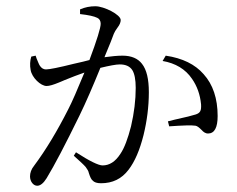

<svg xmlns="http://www.w3.org/2000/svg" viewBox="-20 -564 757 614"><path d="M99 30C109 30 119 22 129 6C154 -35 189 -102 234 -194C255 -237 277 -288 301 -347C330 -354 351 -358 363 -358C382 -358 395 -352 403 -340C410 -329 414 -310 414 -283C414 -244 409 -203 399 -160C389 -121 378 -91 365 -72C349 -47 330 -35 308 -35C295 -35 266 -49 223 -77L216 -66C235 -49 248 -37 254 -30C259 -23 263 -17 264 -11C268 2 272 10 276 13C281 19 290 22 303 22C340 22 369 8 391 -21C411 -47 427 -84 439 -132C450 -177 456 -223 456 -269C456 -311 449 -341 434 -360C421 -377 400 -386 372 -386C355 -386 336 -384 314 -381C315 -382 315 -384 316 -386C331 -421 340 -445 344 -456C346 -461 350 -468 356 -476C363 -485 366 -493 366 -500C366 -517 313 -544 285 -544C268 -544 252 -541 236 -534V-519C263 -516 281 -512 291 -507C298 -504 302 -497 302 -488C302 -475 290 -436 266 -372C255 -369 239 -365 216 -360C168 -348 138 -342 127 -342C119 -342 113 -346 108 -353C105 -357 102 -365 97 -377C96 -381 95 -384 94 -386L80 -383C76 -370 75 -355 78 -340C82 -316 110 -289 129 -289C138 -289 151 -293 168 -300C176 -303 182 -306 187 -308C209 -317 230 -325 250 -332C227 -276 210 -237 198 -214C163 -145 127 -85 89 -34C80 -23 76 -11 76 0C76 17 87 30 99 30ZM645 -137C666 -137 676 -156 676 -193C676 -249 661 -294 631 -327C604 -358 564 -378 510 -386L500 -369C541 -362 573 -343 594 -312C610 -289 620 -262 623 -230C624 -211 621 -203 606 -198C597 -195 574 -189 537 -181C528 -178 521 -177 517 -176L521 -160C565 -163 593 -164 605 -162C611 -161 617 -156 624 -149C631 -141 638 -137 645 -137Z"/></svg>

Font: AllPunType Light
Style: Regular
Weight: 300
Version: 1.0